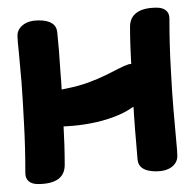

<svg xmlns="http://www.w3.org/2000/svg" viewBox="-20 -479 485 488"><path d="M420.9 -200.7Q417 -246.6 414.1 -305.2Q410.6 -364.3 410.6 -431.6Q410.6 -445.3 402.3 -452.1Q394 -459.5 378.4 -459.5Q345.2 -459.5 328.1 -447.3Q310.5 -435.1 310.5 -410.6Q310.5 -387.2 311.5 -358.9Q312.5 -338.4 313.5 -316.4Q310.1 -316.4 306.2 -315.4Q295.9 -312 281.7 -304.7Q263.7 -295.9 249 -288.1Q230 -278.8 205.1 -269.5Q180.2 -260.3 148.4 -253.9L136.7 -251.5Q135.7 -273.4 133.8 -293.5Q131.8 -323.2 129.9 -349.6Q127.4 -376 125.5 -397Q122.6 -427.2 78.6 -427.2Q54.2 -427.2 39.6 -416.5Q24.4 -405.3 24.4 -388.2Q24.4 -377 27.8 -346.7Q30.8 -315.9 34.7 -270Q38.1 -224.1 41 -165.5Q44.4 -106.4 44.4 -39.1Q44.4 -25.4 53.2 -18.1Q61.5 -11.2 76.7 -11.2Q109.9 -11.2 127.4 -23.4Q144.5 -35.6 144.5 -60.1Q144.5 -83.5 143.6 -111.8Q142.6 -133.8 141.6 -157.7L150.9 -158.2Q179.7 -159.7 210.4 -165.5Q241.7 -171.4 268.6 -181.6Q295.9 -191.4 316.4 -206.1L319.3 -207.5L321.3 -176.8Q323.2 -147.5 325.7 -121.1Q327.6 -94.7 329.6 -73.7Q332.5 -43.5 376.5 -43.5Q400.9 -43.5 416 -54.2Q430.7 -65.4 430.7 -82.5Q430.7 -93.8 427.7 -124Q424.8 -154.8 420.9 -200.7Z"/></svg>

Font: Gochi Hand Cyrillic
Style: Regular
Weight: 400
Designer: Juan Pablo del Peral; Denis Ignatov
Foundry: Juan Pablo del Peral; Denis Ignatov
Version: Version 1.00 June 29, 2018, initial release